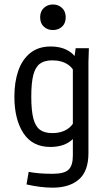

<svg xmlns="http://www.w3.org/2000/svg" viewBox="-20 -655 478 866"><path d="M99.6 176.8 109.4 120.1Q152.3 128.9 216.8 128.9Q270.5 128.9 289.6 109.9Q308.6 90.8 308.6 47.9V-358.4L312.5 -374L321.3 -437.5H380.9L378.9 -375V35.2Q378.9 117.2 335.9 154.3Q293 191.4 217.8 191.4Q188.5 191.4 158.7 187.5Q128.9 183.6 99.6 176.8ZM44.9 -218.8Q44.9 -285.2 62.5 -335.9Q80.1 -386.7 116.7 -416Q153.3 -445.3 208 -445.3Q272.5 -445.3 309.1 -410.2Q345.7 -375 357.4 -307.6L328.1 -294.9Q317.4 -341.8 288.6 -362.3Q259.8 -382.8 215.8 -382.8Q180.7 -382.8 160.2 -367.7Q139.6 -352.5 130.4 -317.4Q121.1 -282.2 121.1 -218.8Q121.1 -156.2 130.4 -120.6Q139.6 -85 160.2 -69.8Q180.7 -54.7 215.8 -54.7Q258.8 -54.7 287.6 -75.2Q316.4 -95.7 328.1 -141.6L356.4 -128.9Q344.7 -62.5 308.1 -27.3Q271.5 7.8 207 7.8Q126 7.8 85.4 -54.7Q44.9 -117.2 44.9 -218.8ZM218.8 -634.8Q243.2 -634.8 259.8 -619.1Q276.4 -603.5 276.4 -577.1Q276.4 -549.8 259.8 -534.7Q243.2 -519.5 218.8 -519.5Q194.3 -519.5 177.7 -534.7Q161.1 -549.8 161.1 -577.1Q161.1 -603.5 177.7 -619.1Q194.3 -634.8 218.8 -634.8Z"/></svg>

Font: Sudo Var
Style: Regular
Weight: 400
Monospace: yes
Designer: Jens Kutilek
Foundry: Jens Kutilek
Version: Version 0.065;FEAKit 1.0